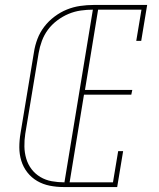

<svg xmlns="http://www.w3.org/2000/svg" viewBox="-20 -755 640 775"><path d="M237 0 358 -735H574L550 -590H530L551 -716H376L323 -392H514L510 -373H319L261 -19H436L457 -145H477L453 0ZM237 0Q208 0 180.5 -5.5Q153 -11 130 -24.5Q107 -38 90.5 -59Q74 -80 66 -106Q58 -132 58 -160.5Q58 -189 63 -218L117 -544Q121 -571 131 -597.5Q141 -624 158.5 -647Q176 -670 200 -688Q224 -706 250 -716.5Q276 -727 303.5 -731Q331 -735 358 -735L355 -716Q331 -716 306 -712.5Q281 -709 257 -699Q233 -689 211 -672.5Q189 -656 173.5 -635Q158 -614 149 -589.5Q140 -565 136 -541L82 -215Q78 -189 78.5 -163.5Q79 -138 86 -114.5Q93 -91 107.5 -72Q122 -53 143 -40.5Q164 -28 189 -23.5Q214 -19 240 -19Z"/></svg>

Font: Iosevka HT Thin Extended
Style: Italic
Weight: 100
Width: 7
Italic angle: -9°
Monospace: yes
Designer: Belleve Invis
Foundry: Belleve Invis
Version: Version 32.3.0; ttfautohint (v1.8.4)